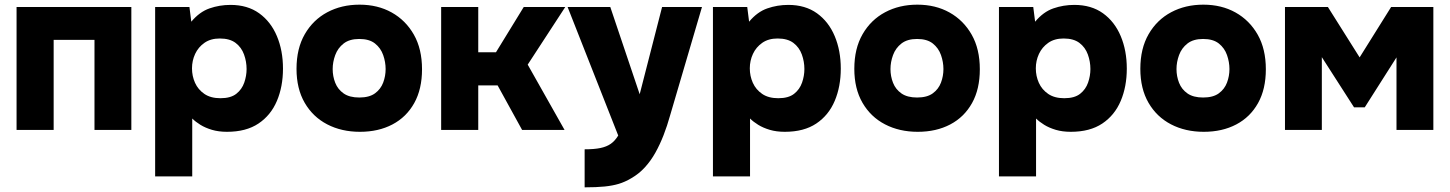

<svg xmlns="http://www.w3.org/2000/svg" viewBox="-20 -557 6215 823"><path d="M51 0V-527H543V0H385V-386H210V0Z M645 199V-527H792L800 -464Q835 -506 878 -521Q921 -536 968 -536Q1041 -536 1091 -500Q1141 -464 1167 -402Q1193 -340 1193 -263Q1193 -186 1167 -124.5Q1141 -63 1088 -27.5Q1035 8 953 8Q917 8 888.5 -0.5Q860 -9 839 -22Q818 -35 804 -49V199ZM925 -136Q969 -136 993 -155Q1017 -174 1027 -203Q1037 -232 1037 -261Q1037 -293 1026 -323.5Q1015 -354 990 -373Q965 -392 922 -392Q883 -392 856.5 -373.5Q830 -355 816.5 -326Q803 -297 803 -264Q803 -231 816 -202Q829 -173 856 -154.5Q883 -136 925 -136Z M1523 8Q1444 8 1382.5 -24Q1321 -56 1286 -116.5Q1251 -177 1251 -262Q1251 -349 1286.5 -410.5Q1322 -472 1383 -504.5Q1444 -537 1521 -537Q1599 -537 1659 -503.5Q1719 -470 1754 -408.5Q1789 -347 1789 -260Q1789 -175 1755.5 -115Q1722 -55 1662 -23.5Q1602 8 1523 8ZM1520 -139Q1563 -139 1587.5 -157Q1612 -175 1622.5 -203Q1633 -231 1633 -261Q1633 -291 1622.5 -321Q1612 -351 1587.5 -370.5Q1563 -390 1520 -390Q1478 -390 1453 -370.5Q1428 -351 1417 -321Q1406 -291 1406 -261Q1406 -230 1417 -202Q1428 -174 1453 -156.5Q1478 -139 1520 -139Z M1871 0V-527H2030V-333H2106L2225 -527H2403L2242 -280L2400 0H2218L2113 -191H2030V0Z M2486 246V83Q2527 83 2553.5 77.5Q2580 72 2598 59.5Q2616 47 2630 24L2413 -527H2596L2722 -153L2818 -527H2989L2852 -61Q2840 -18 2824.5 22Q2809 62 2789.5 97Q2770 132 2744.5 160Q2719 188 2686 207Q2659 223 2632.5 231Q2606 239 2571.5 242.5Q2537 246 2486 246Z M3036 199V-527H3183L3191 -464Q3226 -506 3269 -521Q3312 -536 3359 -536Q3432 -536 3482 -500Q3532 -464 3558 -402Q3584 -340 3584 -263Q3584 -186 3558 -124.5Q3532 -63 3479 -27.5Q3426 8 3344 8Q3308 8 3279.5 -0.5Q3251 -9 3230 -22Q3209 -35 3195 -49V199ZM3316 -136Q3360 -136 3384 -155Q3408 -174 3418 -203Q3428 -232 3428 -261Q3428 -293 3417 -323.5Q3406 -354 3381 -373Q3356 -392 3313 -392Q3274 -392 3247.5 -373.5Q3221 -355 3207.5 -326Q3194 -297 3194 -264Q3194 -231 3207 -202Q3220 -173 3247 -154.5Q3274 -136 3316 -136Z M3914 8Q3835 8 3773.5 -24Q3712 -56 3677 -116.5Q3642 -177 3642 -262Q3642 -349 3677.5 -410.5Q3713 -472 3774 -504.5Q3835 -537 3912 -537Q3990 -537 4050 -503.5Q4110 -470 4145 -408.5Q4180 -347 4180 -260Q4180 -175 4146.5 -115Q4113 -55 4053 -23.5Q3993 8 3914 8ZM3911 -139Q3954 -139 3978.5 -157Q4003 -175 4013.5 -203Q4024 -231 4024 -261Q4024 -291 4013.5 -321Q4003 -351 3978.5 -370.5Q3954 -390 3911 -390Q3869 -390 3844 -370.5Q3819 -351 3808 -321Q3797 -291 3797 -261Q3797 -230 3808 -202Q3819 -174 3844 -156.5Q3869 -139 3911 -139Z M4262 199V-527H4409L4417 -464Q4452 -506 4495 -521Q4538 -536 4585 -536Q4658 -536 4708 -500Q4758 -464 4784 -402Q4810 -340 4810 -263Q4810 -186 4784 -124.5Q4758 -63 4705 -27.5Q4652 8 4570 8Q4534 8 4505.5 -0.5Q4477 -9 4456 -22Q4435 -35 4421 -49V199ZM4542 -136Q4586 -136 4610 -155Q4634 -174 4644 -203Q4654 -232 4654 -261Q4654 -293 4643 -323.5Q4632 -354 4607 -373Q4582 -392 4539 -392Q4500 -392 4473.5 -373.5Q4447 -355 4433.5 -326Q4420 -297 4420 -264Q4420 -231 4433 -202Q4446 -173 4473 -154.5Q4500 -136 4542 -136Z M5140 8Q5061 8 4999.5 -24Q4938 -56 4903 -116.5Q4868 -177 4868 -262Q4868 -349 4903.5 -410.5Q4939 -472 5000 -504.5Q5061 -537 5138 -537Q5216 -537 5276 -503.5Q5336 -470 5371 -408.5Q5406 -347 5406 -260Q5406 -175 5372.5 -115Q5339 -55 5279 -23.5Q5219 8 5140 8ZM5137 -139Q5180 -139 5204.5 -157Q5229 -175 5239.5 -203Q5250 -231 5250 -261Q5250 -291 5239.5 -321Q5229 -351 5204.5 -370.5Q5180 -390 5137 -390Q5095 -390 5070 -370.5Q5045 -351 5034 -321Q5023 -291 5023 -261Q5023 -230 5034 -202Q5045 -174 5070 -156.5Q5095 -139 5137 -139Z M5488 0V-527H5672L5808 -311L5943 -527H6124V0H5966V-311L5830 -97H5784L5646 -312V0Z"/></svg>

Font: Onest ExtraBold
Style: Regular
Weight: 800
Designer: Dmitri Voloshin, Andrey Kudryavtsev
Foundry: Dmitri Voloshin, Andrey Kudryavtsev
Version: Version 1.000;gftools[0.9.33]